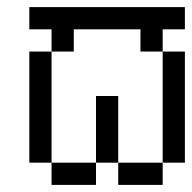

<svg xmlns="http://www.w3.org/2000/svg" viewBox="-20 -520 540 540"><path d="M500 -437.5V-500H62.5V-437.5H125V-375H62.5V-62.5H125V0H250V-62.5H125V-375H187.5V-437.5H375V-375H437.5V-62.5H312.5V0H437.5V-62.5H500V-375H437.5V-437.5ZM250 -62.5H312.5V-250H250Z"/></svg>

Font: UnifontExMono
Style: Regular
Weight: 500
Version: Version 15.0.06